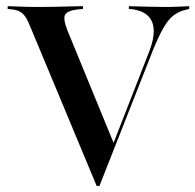

<svg xmlns="http://www.w3.org/2000/svg" viewBox="-20 -591 632 621"><path d="M292.7 10.5 78.2 -504Q70.2 -524.2 62.5 -535.9Q54.8 -547.6 44.8 -553.2Q34.7 -558.9 19.4 -560.5L4.8 -562.1V-571Q16.1 -571 30.6 -570.2Q45.2 -569.4 63.3 -569Q81.5 -568.5 101.6 -568.5H110.5H112.9Q134.7 -568.5 154.8 -569Q175 -569.4 192.3 -569.8Q209.7 -570.2 223.8 -570.6Q237.9 -571 248.4 -571V-562.1L230.6 -560.5Q198.4 -556.5 190.7 -543.5Q183.1 -530.6 198.4 -491.9L350 -122.6L337.9 -104.8L461.3 -421Q486.3 -483.9 472.2 -519.4Q458.1 -554.8 406.5 -561.3L396.8 -562.1V-571Q428.2 -570.2 457.3 -569.4Q486.3 -568.5 511.3 -568.5Q537.1 -568.5 556 -569.4Q575 -570.2 591.9 -571V-562.1L582.3 -559.7Q559.7 -554.8 542.3 -541.9Q525 -529 509.3 -502Q493.5 -475 474.2 -427.4L301.6 10.5Z"/></svg>

Font: Playfair 144pt SemiCondensed SemiBold
Style: Regular
Weight: 600
Width: 4
Designer: Claus Eggers Sørensen
Foundry: Claus Eggers Sørensen
Version: Version 2.203